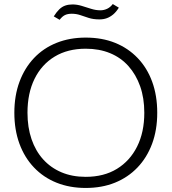

<svg xmlns="http://www.w3.org/2000/svg" viewBox="-20 -922 849 950"><path d="M404 8Q325 8 260 -18Q195 -44 148 -93.5Q101 -143 76 -211.5Q51 -280 51 -364Q51 -449 76.5 -517.5Q102 -586 148.5 -635Q195 -684 260 -710Q325 -736 404 -736Q485 -736 549.5 -710Q614 -684 661 -635Q708 -586 733 -517.5Q758 -449 758 -364Q758 -279 732.5 -210.5Q707 -142 660 -93Q613 -44 548.5 -18Q484 8 404 8ZM404 -47Q494 -47 558.5 -86.5Q623 -126 658.5 -197Q694 -268 694 -364Q694 -437 673.5 -495Q653 -553 615.5 -595Q578 -637 524.5 -659Q471 -681 404 -681Q315 -681 250.5 -642Q186 -603 151 -532Q116 -461 116 -364Q116 -292 136 -233.5Q156 -175 193.5 -133.5Q231 -92 284 -69.5Q337 -47 404 -47ZM472 -826Q441 -826 418.5 -833.5Q396 -841 376.5 -847.5Q357 -854 335 -854Q315 -854 301.5 -847.5Q288 -841 275 -824L246 -841Q260 -863 273.5 -876Q287 -889 303 -894.5Q319 -900 339 -900Q361 -900 384 -893Q407 -886 430.5 -878.5Q454 -871 477 -871Q494 -871 510 -878.5Q526 -886 538 -902L568 -884Q555 -863 540 -850.5Q525 -838 508.5 -832Q492 -826 472 -826Z"/></svg>

Font: Mona Sans Light
Style: Regular
Weight: 300
Designer: Deni Anggara
Foundry: GitHub
Version: Version 2.000